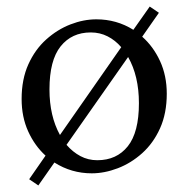

<svg xmlns="http://www.w3.org/2000/svg" viewBox="-20 -514 575 586"><path d="M274 -455Q336 -455 387 -423L437 -494L465 -475L414 -402Q448 -372 468.5 -327.5Q489 -283 489 -228Q489 -168 468.5 -122.5Q448 -77 414 -46.5Q380 -16 339.5 -0.5Q299 15 260 15Q198 15 146 -18L97 52L69 33L119 -39Q86 -69 66 -113Q46 -157 46 -212Q46 -272 66.5 -317.5Q87 -363 121 -393.5Q155 -424 195 -439.5Q235 -455 274 -455ZM131 -241Q131 -160 163 -102L350 -370Q332 -391 308.5 -403Q285 -415 257 -415Q199 -415 165 -372.5Q131 -330 131 -241ZM277 -25Q336 -25 370 -67.5Q404 -110 404 -199Q404 -282 371 -340L183 -72Q202 -50 225.5 -37.5Q249 -25 277 -25Z"/></svg>

Font: Bona Nova SC
Style: Regular
Weight: 400
Designer: Mateusz Machalski
Foundry: Capitalics
Version: Version 4.001; ttfautohint (v1.8.4.7-5d5b)